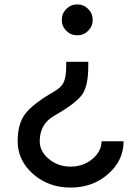

<svg xmlns="http://www.w3.org/2000/svg" viewBox="-20 -740 600 870"><path d="M379.5 -699.5Q400 -679 400 -650Q400 -621 379.5 -600.5Q359 -580 330 -580Q301 -580 280.5 -600.5Q260 -621 260 -650Q260 -679 280.5 -699.5Q301 -720 330 -720Q359 -720 379.5 -699.5ZM60 -100Q60 -182 97 -227.5Q134 -273 225 -325Q260 -345 270 -370.5Q280 -396 280 -440V-460H380V-440Q380 -354 354 -314Q328 -274 225 -215Q160 -178 160 -100Q160 -54 201.5 -19.5Q243 15 300 15Q357 15 398.5 -19.5Q440 -54 440 -100H540Q540 -13 470 48.5Q400 110 300 110Q200 110 130 48.5Q60 -13 60 -100Z"/></svg>

Font: Laverick
Style: Regular
Weight: 400
Designer: Daniel Pimley
Foundry: Daniel Pimley
Version: Version 1.000;PS 001.001;hotconv 1.0.56